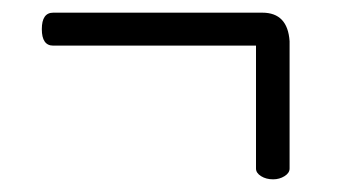

<svg xmlns="http://www.w3.org/2000/svg" viewBox="-20 -465 540 303"><path d="M411 -182Q400 -182 392 -187Q384 -192 384 -199V-393H64Q46 -393 46 -419Q46 -445 64 -445H394Q434 -445 437 -400V-199Q437 -192 429 -187Q421 -182 411 -182Z"/></svg>

Font: LXGW WenKai Mono TC Light
Style: Regular
Weight: 300
Designer: LXGW / Fontworks Inc.
Foundry: LXGW / Fontworks Inc.
Version: Version 1.330